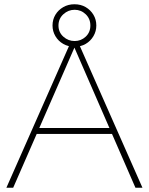

<svg xmlns="http://www.w3.org/2000/svg" viewBox="-20 -883 700 903"><path d="M330 -663Q301 -663 277.5 -676.5Q254 -690 240.5 -713Q227 -736 227 -763Q227 -791 240.5 -813.5Q254 -836 277.5 -849.5Q301 -863 330 -863Q360 -863 383 -849.5Q406 -836 419.5 -813.5Q433 -791 433 -763Q433 -736 419.5 -713Q406 -690 383 -676.5Q360 -663 330 -663ZM331 -690Q361 -690 383 -710.5Q405 -731 405 -763Q405 -795 383 -816Q361 -837 331 -837Q301 -837 278 -816Q255 -795 255 -763Q255 -731 278 -710.5Q301 -690 331 -690ZM42 0H10L314 -688H346L650 0H617L330 -659ZM144 -253V-281H515V-253Z"/></svg>

Font: Roundo Variable
Style: Regular
Weight: 200
Designer: Shiva Nallaperumal
Foundry: Indian Type Foundry
Version: Version 2.000